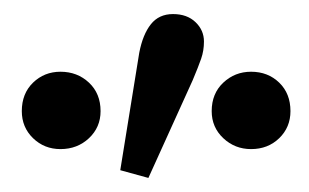

<svg xmlns="http://www.w3.org/2000/svg" viewBox="-20 -811 440 273"><path d="M66 -599Q43 -599 27 -614.5Q11 -630 11 -653Q11 -678 27 -693.5Q43 -709 66 -709Q90 -709 106.5 -693.5Q123 -678 123 -653Q123 -630 106.5 -614.5Q90 -599 66 -599ZM191 -558 151 -569 178 -736Q183 -762 194.5 -776.5Q206 -791 226 -791Q246 -791 258 -779.5Q270 -768 270 -752Q270 -739 266 -727.5Q262 -716 254 -697ZM337 -599Q314 -599 297.5 -614.5Q281 -630 281 -653Q281 -678 297.5 -693.5Q314 -709 337 -709Q361 -709 377 -693.5Q393 -678 393 -653Q393 -630 377 -614.5Q361 -599 337 -599Z"/></svg>

Font: Source Serif 4
Style: Regular
Weight: 400
Designer: Frank Grießhammer
Foundry: Adobe Systems Incorporated
Version: Version 4.004;hotconv 1.0.116;makeotfexe 2.5.65601